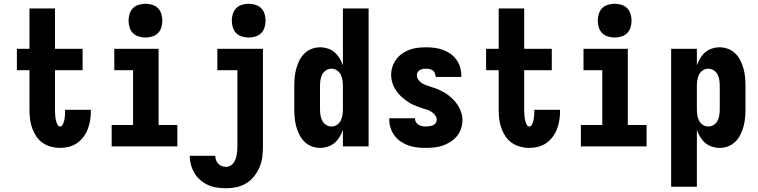

<svg xmlns="http://www.w3.org/2000/svg" viewBox="-20 -780 4040 1023"><path d="M300 8Q276 8 251.5 1.5Q227 -5 207 -19Q187 -33 173 -54Q159 -75 151 -98Q143 -121 140 -145.5Q137 -170 137 -195V-406H70V-520H137V-735H273V-520H420V-406H273V-195Q273 -187 273.5 -178.5Q274 -170 274.5 -162Q275 -154 276.5 -146Q278 -138 280.5 -130Q283 -122 287.5 -114Q292 -106 300 -106Q308 -106 312.5 -113.5Q317 -121 319.5 -128.5Q322 -136 323.5 -143.5Q325 -151 325.5 -159Q326 -167 326.5 -175Q327 -183 327 -191V-195H464V-185Q464 -161 460 -137.5Q456 -114 447.5 -92Q439 -70 424.5 -50.5Q410 -31 390.5 -17.5Q371 -4 347.5 2Q324 8 300 8Z M575 0V-114H689V-406H589V-520H825V-114H925V0ZM755 -580Q737 -580 719 -585.5Q701 -591 688.5 -603.5Q676 -616 670.5 -634Q665 -652 665 -670Q665 -688 670.5 -706Q676 -724 688.5 -736.5Q701 -749 719 -754.5Q737 -760 755 -760Q773 -760 791 -754.5Q809 -749 821.5 -736.5Q834 -724 839.5 -706Q845 -688 845 -670Q845 -652 839.5 -634Q834 -616 821.5 -603.5Q809 -591 791 -585.5Q773 -580 755 -580Z M1185 223Q1161 223 1136.5 219.5Q1112 216 1089.5 206Q1067 196 1048 180Q1029 164 1016.5 143Q1004 122 997.5 98Q991 74 991 50H1127Q1127 62 1131 73Q1135 84 1143 92.5Q1151 101 1162.5 105Q1174 109 1185 109Q1197 109 1207 103.5Q1217 98 1224 88.5Q1231 79 1235 68Q1239 57 1241 45.5Q1243 34 1244 23Q1245 12 1245 0V-406H1138V-520H1381V0Q1381 28 1377.5 56Q1374 84 1363 110Q1352 136 1334.5 158.5Q1317 181 1293 196Q1269 211 1241 217Q1213 223 1185 223ZM1305 -580Q1287 -580 1269 -585.5Q1251 -591 1238.5 -603.5Q1226 -616 1220.5 -634Q1215 -652 1215 -670Q1215 -688 1220.5 -706Q1226 -724 1238.5 -736.5Q1251 -749 1269 -754.5Q1287 -760 1305 -760Q1323 -760 1341 -754.5Q1359 -749 1371.5 -736.5Q1384 -724 1389.5 -706Q1395 -688 1395 -670Q1395 -652 1389.5 -634Q1384 -616 1371.5 -603.5Q1359 -591 1341 -585.5Q1323 -580 1305 -580Z M1686 8Q1662 8 1640 -0.5Q1618 -9 1601.5 -25.5Q1585 -42 1574.5 -63.5Q1564 -85 1558 -107.5Q1552 -130 1550 -153.5Q1548 -177 1548 -200V-320Q1548 -343 1550 -366.5Q1552 -390 1558 -412.5Q1564 -435 1574.5 -456.5Q1585 -478 1601.5 -494.5Q1618 -511 1640 -519.5Q1662 -528 1686 -528Q1706 -528 1726.5 -521.5Q1747 -515 1762.5 -501.5Q1778 -488 1789 -470Q1800 -452 1807 -432V-735H1944V0H1807V-88Q1800 -68 1789 -50Q1778 -32 1762.5 -18.5Q1747 -5 1726.5 1.5Q1706 8 1686 8ZM1746 -106Q1762 -106 1775.5 -115Q1789 -124 1796 -138.5Q1803 -153 1805 -168.5Q1807 -184 1807 -200V-320Q1807 -336 1805 -351.5Q1803 -367 1796 -381.5Q1789 -396 1775.5 -405Q1762 -414 1746 -414Q1730 -414 1716.5 -405Q1703 -396 1696 -381.5Q1689 -367 1687 -351.5Q1685 -336 1685 -320V-200Q1685 -184 1687 -168.5Q1689 -153 1696 -138.5Q1703 -124 1716.5 -115Q1730 -106 1746 -106Z M2249 8Q2226 8 2203 5.5Q2180 3 2158 -4.5Q2136 -12 2116.5 -25Q2097 -38 2083 -56.5Q2069 -75 2061.5 -97Q2054 -119 2054 -142V-150H2191V-148Q2191 -138 2196.5 -129Q2202 -120 2210.5 -115Q2219 -110 2229 -108Q2239 -106 2249 -106Q2259 -106 2268.5 -107.5Q2278 -109 2286.5 -112.5Q2295 -116 2301 -124Q2307 -132 2307 -141Q2307 -154 2299 -165Q2291 -176 2280 -183.5Q2269 -191 2256.5 -195Q2244 -199 2231.5 -203Q2219 -207 2206.5 -211.5Q2194 -216 2182 -221.5Q2170 -227 2159 -234Q2148 -241 2137.5 -249Q2127 -257 2117.5 -266Q2108 -275 2100 -285Q2092 -295 2085 -306.5Q2078 -318 2073.5 -330Q2069 -342 2066.5 -355Q2064 -368 2064 -381Q2064 -403 2071 -424.5Q2078 -446 2091.5 -464Q2105 -482 2123.5 -495Q2142 -508 2163 -515.5Q2184 -523 2206.5 -525.5Q2229 -528 2251 -528Q2274 -528 2296.5 -525Q2319 -522 2340 -514.5Q2361 -507 2379.5 -494Q2398 -481 2411.5 -462.5Q2425 -444 2431.5 -422Q2438 -400 2438 -378V-370H2301V-372Q2301 -381 2297 -390Q2293 -399 2286 -404.5Q2279 -410 2269.5 -412Q2260 -414 2251 -414Q2242 -414 2233.5 -412.5Q2225 -411 2217.5 -407Q2210 -403 2205.5 -395.5Q2201 -388 2201 -379Q2201 -366 2209 -355Q2217 -344 2228 -337Q2239 -330 2251.5 -325.5Q2264 -321 2276.5 -317Q2289 -313 2301 -309Q2313 -305 2325 -299Q2337 -293 2348.5 -286.5Q2360 -280 2370 -272Q2380 -264 2389.5 -255Q2399 -246 2407.5 -235.5Q2416 -225 2422.5 -214Q2429 -203 2434 -190.5Q2439 -178 2441.5 -165.5Q2444 -153 2444 -139Q2444 -117 2436.5 -94.5Q2429 -72 2414.5 -54.5Q2400 -37 2380.5 -24.5Q2361 -12 2339.5 -4.5Q2318 3 2295 5.5Q2272 8 2249 8Z M2800 8Q2776 8 2751.5 1.5Q2727 -5 2707 -19Q2687 -33 2673 -54Q2659 -75 2651 -98Q2643 -121 2640 -145.5Q2637 -170 2637 -195V-406H2570V-520H2637V-735H2773V-520H2920V-406H2773V-195Q2773 -187 2773.5 -178.5Q2774 -170 2774.5 -162Q2775 -154 2776.5 -146Q2778 -138 2780.5 -130Q2783 -122 2787.5 -114Q2792 -106 2800 -106Q2808 -106 2812.5 -113.5Q2817 -121 2819.5 -128.5Q2822 -136 2823.5 -143.5Q2825 -151 2825.5 -159Q2826 -167 2826.5 -175Q2827 -183 2827 -191V-195H2964V-185Q2964 -161 2960 -137.5Q2956 -114 2947.5 -92Q2939 -70 2924.5 -50.5Q2910 -31 2890.5 -17.5Q2871 -4 2847.5 2Q2824 8 2800 8Z M3075 0V-114H3189V-406H3089V-520H3325V-114H3425V0ZM3255 -580Q3237 -580 3219 -585.5Q3201 -591 3188.5 -603.5Q3176 -616 3170.5 -634Q3165 -652 3165 -670Q3165 -688 3170.5 -706Q3176 -724 3188.5 -736.5Q3201 -749 3219 -754.5Q3237 -760 3255 -760Q3273 -760 3291 -754.5Q3309 -749 3321.5 -736.5Q3334 -724 3339.5 -706Q3345 -688 3345 -670Q3345 -652 3339.5 -634Q3334 -616 3321.5 -603.5Q3309 -591 3291 -585.5Q3273 -580 3255 -580Z M3556 215V-520H3693V-432Q3700 -452 3711 -470Q3722 -488 3737.5 -501.5Q3753 -515 3773.5 -521.5Q3794 -528 3814 -528Q3838 -528 3860 -519.5Q3882 -511 3898.5 -494.5Q3915 -478 3925.5 -456.5Q3936 -435 3942 -412.5Q3948 -390 3950 -366.5Q3952 -343 3952 -320V-200Q3952 -177 3950 -153.5Q3948 -130 3942 -107.5Q3936 -85 3925.5 -63.5Q3915 -42 3898.5 -25.5Q3882 -9 3860 -0.5Q3838 8 3814 8Q3794 8 3773.5 1.5Q3753 -5 3737.5 -18.5Q3722 -32 3711 -50Q3700 -68 3693 -88V215ZM3754 -106Q3770 -106 3783.5 -115Q3797 -124 3804 -138.5Q3811 -153 3813 -168.5Q3815 -184 3815 -200V-320Q3815 -336 3813 -351.5Q3811 -367 3804 -381.5Q3797 -396 3783.5 -405Q3770 -414 3754 -414Q3738 -414 3724.5 -405Q3711 -396 3704 -381.5Q3697 -367 3695 -351.5Q3693 -336 3693 -320V-200Q3693 -184 3695 -168.5Q3697 -153 3704 -138.5Q3711 -124 3724.5 -115Q3738 -106 3754 -106Z"/></svg>

Font: Iosevka Heavy
Style: Regular
Weight: 900
Monospace: yes
Designer: Belleve Invis
Foundry: Belleve Invis
Version: Version 32.5.0; ttfautohint (v1.8.4)